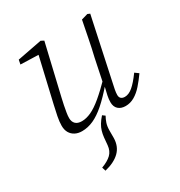

<svg xmlns="http://www.w3.org/2000/svg" viewBox="-175 -619 926 988"><g transform="rotate(-30 287.5 -125.0)"><path d="M165 248 158 226Q196 212 216.5 192.5Q237 173 240 140L244 96Q246 77 251 60Q256 43 266 26.5Q276 10 292 -8L307 3Q298 19 292 37Q286 55 286 81V124Q285 173 254 203.5Q223 234 165 248ZM163 12Q140 12 122.5 3Q105 -6 95 -23Q85 -40 85 -65Q85 -89 91 -119Q97 -149 104 -179L170 -463L181 -440L59 -444L64 -470L210 -498L227 -489L157 -191Q152 -171 148 -150Q144 -129 141 -111.5Q138 -94 138 -80Q138 -58 150.5 -45.5Q163 -33 188 -33Q214 -33 243.5 -46.5Q273 -60 310 -91Q347 -122 397 -173L399 -135H384Q340 -84 303 -51.5Q266 -19 232 -3.5Q198 12 163 12ZM422 12Q395 12 379 -2.5Q363 -17 363 -44Q363 -62 367 -81.5Q371 -101 378 -129H375L407 -283Q419 -333 429 -384.5Q439 -436 449 -486L487 -497L501 -491L423 -126Q419 -109 415.5 -90.5Q412 -72 412 -59Q412 -45 420 -38Q428 -31 442 -31Q465 -31 489 -51Q513 -71 545 -115L567 -99Q545 -68 522.5 -42.5Q500 -17 475 -2.5Q450 12 422 12Z"/></g></svg>

Font: Source Serif 4 Light
Style: Italic
Weight: 300
Italic angle: -12°
Designer: Frank Grießhammer
Foundry: Adobe Systems Incorporated
Version: Version 4.004;hotconv 1.0.116;makeotfexe 2.5.65601